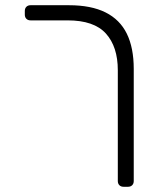

<svg xmlns="http://www.w3.org/2000/svg" viewBox="-20 -591 610 735"><path d="M431 -322Q431 -412 385.5 -462.5Q340 -513 239 -513H97Q87 -513 81 -519Q75 -525 75 -535V-549Q75 -559 81 -565Q87 -571 97 -571H244Q329 -571 384 -543.5Q439 -516 465.5 -462Q492 -408 492 -327V102Q492 112 486 118Q480 124 470 124H453Q443 124 437 118Q431 112 431 102Z"/></svg>

Font: Rubik Light Light
Style: Regular
Weight: 300
Version: Version 2.101